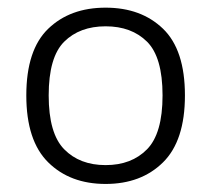

<svg xmlns="http://www.w3.org/2000/svg" viewBox="-20 -766 538 489"><path d="M249 -297.5Q158.5 -297.5 102.8 -352.5Q47 -407.5 47 -523Q47 -639 102.8 -692.8Q158.5 -746.5 249 -746.5Q339.5 -746.5 395.2 -692.8Q451 -639 451 -523Q451 -407.5 395.2 -352.5Q339.5 -297.5 249 -297.5ZM249 -345.5Q315 -345.5 354.5 -385.8Q394 -426 394 -523Q394 -620.5 354.5 -659.8Q315 -699 249 -699Q183 -699 143.5 -659.8Q104 -620.5 104 -523Q104 -426 143.5 -385.8Q183 -345.5 249 -345.5Z"/></svg>

Font: Encode Sans Semi Expanded Light
Style: Regular
Weight: 300
Width: 6
Designer: Multiple Designers
Foundry: Impallari Type
Version: Version 3.000; ttfautohint (v1.8.3) -l 8 -r 50 -G 200 -x 14 